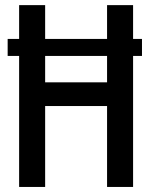

<svg xmlns="http://www.w3.org/2000/svg" viewBox="-20 -740 602 760"><path d="M10.3 -518.6V-585.9H542V-518.6ZM55.7 0V-719.7H158.7V-414.1H403.8V-719.7H506.8V0H403.8V-320.3H158.7V0Z"/></svg>

Font: Reddit Mono Medium
Style: Regular
Weight: 500
Monospace: yes
Designer: Stephen Hutchings
Foundry: Reddit
Version: Version 1.014